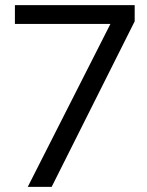

<svg xmlns="http://www.w3.org/2000/svg" viewBox="-20 -727 571 747"><path d="M431 -676 449 -634H38V-707H504V-644L181 0H88Z"/></svg>

Font: 42dot Sans Light
Style: Regular
Weight: 400
Version: Version 1.000